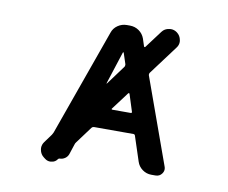

<svg xmlns="http://www.w3.org/2000/svg" viewBox="-83 -876 1166 982"><g transform="rotate(10 500.0 -385.0)"><path d="M202.1 -12.7Q183.6 -26.4 179.7 -49.8Q178.7 -53.7 178.7 -58.6Q178.7 -76.2 189.5 -90.8L221.7 -134.8Q225.6 -140.6 228.5 -147.5L425.8 -700.2Q433.6 -724.6 455.1 -739.3Q476.6 -753.9 502 -753.9H517.6Q543.9 -753.9 564.9 -739.3Q585.9 -724.6 594.7 -700.2L607.4 -661.1Q608.4 -659.2 610.8 -658.7Q613.3 -658.2 614.3 -660.2L681.6 -750Q695.3 -768.6 718.8 -771.5Q722.7 -772.5 727.5 -772.5Q745.1 -772.5 759.8 -761.7Q778.3 -748 782.2 -724.6Q783.2 -720.7 783.2 -715.8Q783.2 -698.2 771.5 -683.6L659.2 -533.2Q655.3 -527.3 657.2 -520.5L817.4 -75.2Q820.3 -68.4 820.3 -60.5Q820.3 -48.8 812.5 -38.1Q800.8 -21.5 779.3 -21.5H757.8Q732.4 -21.5 711.4 -36.6Q690.4 -51.8 682.6 -76.2L640.6 -204.1Q638.7 -210.9 630.9 -210.9H426.8Q419.9 -210.9 415 -205.1L350.6 -118.2Q345.7 -112.3 343.8 -104.5L327.1 -53.7Q322.3 -39.1 309.6 -30.3Q296.9 -21.5 281.2 -21.5Q277.3 -21.5 274.4 -17.6L273.4 -16.6Q262.7 -1 244.1 1Q240.2 2 236.3 2Q221.7 2 210 -6.8ZM599.6 -314.5Q602.5 -314.5 604 -316.4Q605.5 -318.4 604.5 -321.3L576.2 -410.2Q575.2 -412.1 573.2 -412.6Q571.3 -413.1 569.3 -411.1L501 -320.3Q499 -318.4 500 -316.4Q501 -314.5 503.9 -314.5ZM451.2 -442.4Q451.2 -441.4 452.1 -441.4Q452.1 -441.4 452.1 -441.4Q453.1 -441.4 453.1 -441.4L527.3 -542Q529.3 -545.9 529.3 -549.8Q529.3 -552.7 529.3 -554.7L510.7 -611.3Q510.7 -613.3 508.8 -613.3Q506.8 -613.3 505.9 -611.3Z"/></g></svg>

Font: Rounded Mgen+ 2m medium
Style: Regular
Weight: 500
Designer: [Source Han Sans]
Ryoko NISHIZUKA  (kana & ideographs); Paul D. Hunt (Latin, Greek & Cyrillic); Wenlong ZHANG  (bopomofo
Version: Version 1.059.20150602